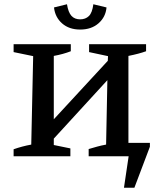

<svg xmlns="http://www.w3.org/2000/svg" viewBox="-20 -735 763 903"><path d="M357 -596Q305 -596 272 -625Q239 -654 234 -700L295 -715Q301 -677 316 -660.5Q331 -644 357 -644Q382 -644 398 -659.5Q414 -675 419 -715L481 -700Q477 -655 443.5 -625.5Q410 -596 357 -596ZM44 0V-33Q64 -40 84.5 -45.5Q105 -51 127 -55L136 -471L44 -490V-527H313V-494Q295 -487 275 -481.5Q255 -476 233 -472V-174L487 -449L488 -471L399 -490V-527H667V-494Q634 -482 584 -472V-63H685V-45L612 148H563L585 0H397V-34Q417 -40 437 -45.5Q457 -51 479 -55L485 -358L233 -83V-53L311 -37V0Z"/></svg>

Font: Piazzolla SC Medium
Style: Regular
Weight: 500
Designer: Juan Pablo del Peral
Foundry: Huerta Tipografica
Version: Version 1.330